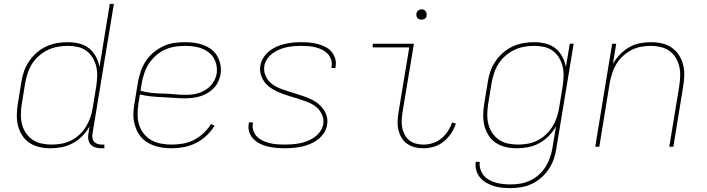

<svg xmlns="http://www.w3.org/2000/svg" viewBox="-20 -755 3640 988"><path d="M239 8Q210 8 182 1.5Q154 -5 131.5 -20Q109 -35 94 -58.5Q79 -82 72.5 -109Q66 -136 66.5 -165Q67 -194 72 -223L90 -333Q94 -361 103.5 -388Q113 -415 129.5 -439.5Q146 -464 169 -484Q192 -504 218 -516Q244 -528 272 -533Q300 -538 328 -538Q358 -538 387 -531Q416 -524 438 -506.5Q460 -489 473.5 -463.5Q487 -438 492 -410L545 -735H566L456 -68Q454 -56 455.5 -45Q457 -34 464 -26Q471 -18 481.5 -14.5Q492 -11 503 -11H517V8H500Q485 8 470.5 3.5Q456 -1 446.5 -11.5Q437 -22 434.5 -37Q432 -52 435 -68L441 -105Q426 -78 404 -55.5Q382 -33 354.5 -18Q327 -3 297.5 2.5Q268 8 239 8ZM245 -11Q270 -11 295.5 -15.5Q321 -20 344.5 -31.5Q368 -43 388 -61.5Q408 -80 422 -102.5Q436 -125 444.5 -149.5Q453 -174 457 -199L475 -309Q479 -335 480 -361Q481 -387 475.5 -411.5Q470 -436 457 -457.5Q444 -479 424.5 -493.5Q405 -508 380 -513.5Q355 -519 328 -519Q303 -519 277.5 -514.5Q252 -510 227.5 -498.5Q203 -487 182 -469Q161 -451 146 -428Q131 -405 123 -380.5Q115 -356 110 -330L92 -220Q88 -194 87.5 -167.5Q87 -141 93 -116.5Q99 -92 113 -71Q127 -50 147.5 -36Q168 -22 193.5 -16.5Q219 -11 245 -11Z M864 8Q841 8 818 5Q795 2 774.5 -5Q754 -12 735.5 -24Q717 -36 703.5 -52.5Q690 -69 681.5 -89.5Q673 -110 669 -132Q665 -154 666.5 -177Q668 -200 672 -223L690 -333Q695 -361 704.5 -388.5Q714 -416 730.5 -441Q747 -466 770.5 -485.5Q794 -505 821 -517.5Q848 -530 876.5 -534Q905 -538 933 -538Q958 -538 982.5 -534.5Q1007 -531 1028.5 -522.5Q1050 -514 1068.5 -500Q1087 -486 1098.5 -465.5Q1110 -445 1114.5 -421Q1119 -397 1115 -373Q1112 -354 1103 -335Q1094 -316 1079.5 -301Q1065 -286 1047 -275.5Q1029 -265 1010 -259.5Q991 -254 971 -251.5Q951 -249 932 -249Q902 -249 873 -251.5Q844 -254 815 -255Q786 -256 757 -259Q728 -262 700 -269L692 -220Q688 -193 688 -165Q688 -137 696 -112Q704 -87 720.5 -66.5Q737 -46 759.5 -33.5Q782 -21 809 -16Q836 -11 864 -11Q892 -11 921 -16Q950 -21 977 -34.5Q1004 -48 1027 -69.5Q1050 -91 1066 -117L1084 -108Q1067 -80 1042 -56.5Q1017 -33 987.5 -18.5Q958 -4 926.5 2Q895 8 864 8ZM935 -267Q952 -267 969 -269Q986 -271 1003 -276.5Q1020 -282 1035.5 -291Q1051 -300 1063.5 -313.5Q1076 -327 1084 -343Q1092 -359 1095 -376Q1098 -397 1094 -418Q1090 -439 1079.5 -456.5Q1069 -474 1052.5 -486.5Q1036 -499 1017 -506Q998 -513 976.5 -516Q955 -519 933 -519Q908 -519 881.5 -515Q855 -511 830 -500Q805 -489 784 -470.5Q763 -452 747.5 -429.5Q732 -407 723.5 -381.5Q715 -356 710 -330L703 -288Q731 -280 760 -277Q789 -274 818 -273.5Q847 -273 876 -270Q905 -267 935 -267Z M1445 8Q1423 8 1401 6Q1379 4 1358 -1Q1337 -6 1318 -15.5Q1299 -25 1284.5 -39.5Q1270 -54 1263 -74.5Q1256 -95 1260 -117Q1260 -119 1260.5 -121Q1261 -123 1261 -125H1282Q1282 -123 1281.5 -121.5Q1281 -120 1281 -118Q1278 -99 1284.5 -81Q1291 -63 1304 -50.5Q1317 -38 1333.5 -30.5Q1350 -23 1368.5 -18.5Q1387 -14 1406.5 -12.5Q1426 -11 1445 -11Q1464 -11 1483.5 -12.5Q1503 -14 1523 -18Q1543 -22 1562 -29.5Q1581 -37 1598 -49Q1615 -61 1627.5 -78.5Q1640 -96 1643 -115Q1647 -137 1640 -157Q1633 -177 1620 -192Q1607 -207 1589.5 -217Q1572 -227 1552.5 -234Q1533 -241 1513.5 -247Q1494 -253 1474 -259Q1454 -265 1435 -272Q1416 -279 1398 -288Q1380 -297 1364 -309.5Q1348 -322 1337 -339Q1326 -356 1321 -376Q1316 -396 1320 -418Q1323 -439 1335.5 -458.5Q1348 -478 1365.5 -492Q1383 -506 1403.5 -515Q1424 -524 1445.5 -529Q1467 -534 1488 -536Q1509 -538 1530 -538Q1552 -538 1573.5 -536Q1595 -534 1615 -528.5Q1635 -523 1653.5 -514Q1672 -505 1685 -490Q1698 -475 1704.5 -454.5Q1711 -434 1707 -413Q1707 -411 1706.5 -409Q1706 -407 1706 -405H1685Q1686 -407 1686 -408.5Q1686 -410 1686 -412Q1690 -430 1684 -448Q1678 -466 1666 -478.5Q1654 -491 1638 -499Q1622 -507 1604 -511.5Q1586 -516 1567.5 -517.5Q1549 -519 1530 -519Q1511 -519 1492.5 -517.5Q1474 -516 1455 -512Q1436 -508 1417 -500Q1398 -492 1382 -480Q1366 -468 1354.5 -451Q1343 -434 1340 -415Q1337 -393 1343.5 -373.5Q1350 -354 1363 -339Q1376 -324 1393.5 -313.5Q1411 -303 1430.5 -296Q1450 -289 1469.5 -283Q1489 -277 1508.5 -271Q1528 -265 1547.5 -258Q1567 -251 1585 -242Q1603 -233 1618.5 -220.5Q1634 -208 1645.5 -191Q1657 -174 1662 -154Q1667 -134 1663 -112Q1660 -90 1647 -70.5Q1634 -51 1615.5 -37Q1597 -23 1575.5 -14Q1554 -5 1532 -0.5Q1510 4 1488.5 6Q1467 8 1445 8Z M2159 8Q2136 8 2114 2.5Q2092 -3 2074.5 -15.5Q2057 -28 2046 -47Q2035 -66 2030 -87.5Q2025 -109 2026 -132.5Q2027 -156 2031 -179L2086 -511H1898V-530H2110L2051 -176Q2048 -156 2047 -135.5Q2046 -115 2050 -96.5Q2054 -78 2063 -61Q2072 -44 2086.5 -32.5Q2101 -21 2120 -16Q2139 -11 2159 -11Q2183 -11 2207 -18.5Q2231 -26 2251 -42.5Q2271 -59 2285 -80.5Q2299 -102 2307 -125L2326 -119Q2317 -92 2301 -68Q2285 -44 2262.5 -26Q2240 -8 2213 0Q2186 8 2159 8ZM2149 -654Q2143 -654 2137 -656Q2131 -658 2127.5 -663Q2124 -668 2123 -674Q2122 -680 2123 -686Q2124 -691 2126.5 -695Q2129 -699 2132.5 -701.5Q2136 -704 2140.5 -705.5Q2145 -707 2149 -707Q2156 -707 2161.5 -704.5Q2167 -702 2170.5 -697Q2174 -692 2175 -686Q2176 -680 2175 -674Q2175 -669 2172.5 -665Q2170 -661 2166 -658.5Q2162 -656 2158 -655Q2154 -654 2149 -654Z M2609 213Q2586 213 2564 211Q2542 209 2521.5 202.5Q2501 196 2482.5 185.5Q2464 175 2450.5 159Q2437 143 2431 121.5Q2425 100 2428 78H2449Q2446 97 2452 115.5Q2458 134 2469.5 148Q2481 162 2497.5 171Q2514 180 2532 185Q2550 190 2569.5 192Q2589 194 2609 194Q2634 194 2659.5 189.5Q2685 185 2709 173.5Q2733 162 2753.5 143.5Q2774 125 2788 102.5Q2802 80 2810.5 55Q2819 30 2823 5L2841 -105Q2826 -78 2804 -55.5Q2782 -33 2754.5 -18Q2727 -3 2697.5 2.5Q2668 8 2639 8Q2610 8 2582 1.5Q2554 -5 2531.5 -20Q2509 -35 2494 -58.5Q2479 -82 2472.5 -109Q2466 -136 2466.5 -165Q2467 -194 2472 -223L2490 -333Q2494 -361 2503.5 -388Q2513 -415 2529.5 -439.5Q2546 -464 2569 -484Q2592 -504 2618 -516Q2644 -528 2672 -533Q2700 -538 2728 -538Q2758 -538 2787 -531Q2816 -524 2838 -506.5Q2860 -489 2873.5 -463.5Q2887 -438 2892 -410L2912 -530H2932L2843 8Q2839 36 2830 62.5Q2821 89 2805 113.5Q2789 138 2766.5 158Q2744 178 2718 190.5Q2692 203 2664 208Q2636 213 2609 213ZM2645 -11Q2670 -11 2695.5 -15.5Q2721 -20 2744.5 -31.5Q2768 -43 2788 -61.5Q2808 -80 2822 -102.5Q2836 -125 2844.5 -149.5Q2853 -174 2857 -199L2875 -309Q2879 -335 2880 -361Q2881 -387 2875.5 -411.5Q2870 -436 2857 -457.5Q2844 -479 2824.5 -493.5Q2805 -508 2780 -513.5Q2755 -519 2728 -519Q2703 -519 2677.5 -514.5Q2652 -510 2627.5 -498.5Q2603 -487 2582 -469Q2561 -451 2546 -428Q2531 -405 2523 -380.5Q2515 -356 2510 -330L2492 -220Q2488 -194 2487.5 -167.5Q2487 -141 2493 -116.5Q2499 -92 2513 -71Q2527 -50 2547.5 -36Q2568 -22 2593.5 -16.5Q2619 -11 2645 -11Z M3043 0 3130 -530H3151L3134 -426Q3149 -453 3170.5 -475Q3192 -497 3218 -512Q3244 -527 3273 -532.5Q3302 -538 3330 -538Q3359 -538 3387 -531.5Q3415 -525 3437 -509.5Q3459 -494 3474 -471Q3489 -448 3495.5 -421Q3502 -394 3501 -365Q3500 -336 3495 -307L3445 0H3424L3475 -310Q3479 -336 3480 -362Q3481 -388 3475.5 -412.5Q3470 -437 3457 -458Q3444 -479 3424.5 -493Q3405 -507 3380 -513Q3355 -519 3329 -519Q3305 -519 3279.5 -514.5Q3254 -510 3230.5 -498Q3207 -486 3187 -468Q3167 -450 3153 -427.5Q3139 -405 3131 -380.5Q3123 -356 3118 -331L3064 0Z"/></svg>

Font: Iosevka Curly Thin Extended
Style: Italic
Weight: 100
Width: 7
Italic angle: -9°
Monospace: yes
Designer: Belleve Invis
Foundry: Belleve Invis
Version: Version 11.1.0; ttfautohint (v1.8.3)